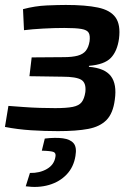

<svg xmlns="http://www.w3.org/2000/svg" viewBox="-25 -520 552 776"><path d="M241 -500Q321 -500 371 -489.5Q421 -479 442 -449.5Q463 -420 456 -364Q449 -313 423 -286Q397 -259 335 -254L334 -250Q398 -245 423 -212.5Q448 -180 439 -117Q432 -62 405.5 -35Q379 -8 331.5 1Q284 10 209 10Q156 10 101 6.5Q46 3 -5 -7L9 -92Q37 -90 70 -87.5Q103 -85 136.5 -84Q170 -83 198 -83Q244 -83 269 -88Q294 -93 305 -107Q316 -121 320 -148Q324 -185 303.5 -197.5Q283 -210 227 -210L94 -212L103 -288L231 -289Q267 -289 289 -295Q311 -301 322 -315Q333 -329 337 -353Q340 -376 333.5 -387.5Q327 -399 304 -403Q281 -407 235 -407Q194 -407 149 -404.5Q104 -402 72 -398L68 -483Q117 -496 164 -498Q211 -500 241 -500ZM156 40Q199 35 229 39Q259 43 272.5 59Q286 75 280 110Q273 155 244.5 185Q216 215 173 227.5Q130 240 79 233L96 179Q135 180 164.5 163Q194 146 199 114Q202 99 192 94.5Q182 90 144 89Z"/></svg>

Font: Exo 2 SemiBold
Style: Italic
Weight: 600
Italic angle: -8°
Designer: Natanael Gama
Foundry: Natanael Gama
Version: Version 2.010